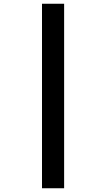

<svg xmlns="http://www.w3.org/2000/svg" viewBox="-20 -777 573 1024"><path d="M204 227V-757H322V227Z"/></svg>

Font: Noto Sans Disp ExtBd
Style: Italic
Weight: 800
Italic angle: -12°
Designer: Monotype Design Team
Foundry: Monotype Imaging Inc.
Version: Version 2.000;GOOG;noto-source:20170915:90ef993387c0